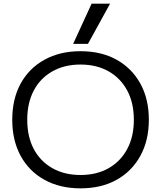

<svg xmlns="http://www.w3.org/2000/svg" viewBox="-20 -1020 881 1050"><path d="M420 10Q308 10 223.5 -36.5Q139 -83 93 -167.5Q47 -252 47 -365Q47 -479 93 -563Q139 -647 223.5 -693.5Q308 -740 420 -740Q534 -740 617.5 -693.5Q701 -647 747.5 -563Q794 -479 794 -365Q794 -252 747.5 -167.5Q701 -83 617.5 -36.5Q534 10 420 10ZM420 -63Q509 -63 574.5 -100.5Q640 -138 676 -205.5Q712 -273 712 -365Q712 -457 676 -524.5Q640 -592 574.5 -629.5Q509 -667 420 -667Q332 -667 266 -629.5Q200 -592 164.5 -524.5Q129 -457 129 -365Q129 -273 164.5 -205.5Q200 -138 266 -100.5Q332 -63 420 -63ZM461 -780H380L481 -1000H582Z"/></svg>

Font: M PLUS 2
Style: Regular
Weight: 400
Designer: Coji Morishita
Foundry: UNDERFOREST DESIGN
Version: Version 1.001